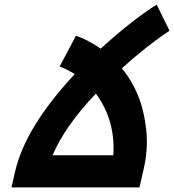

<svg xmlns="http://www.w3.org/2000/svg" viewBox="-20 -817 759 837"><path d="M209 -140H474Q484 -292 398 -409Q263 -267 209 -140ZM511 -519Q554 -468 581 -402.5Q608 -337 617.5 -250.5Q627 -164 604 -70L588 0H30L46 -70Q91 -264 306 -494Q270 -516 240 -527L311 -661Q359 -646 419 -605Q554 -728 663 -797L719 -683Q623 -620 511 -519Z"/></svg>

Font: Miedinger
Style: Bold-Italic
Weight: 700
Italic angle: -13°
Version: Version 001.000